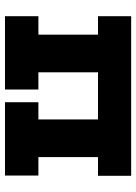

<svg xmlns="http://www.w3.org/2000/svg" viewBox="92 -638 546 770"><g transform="rotate(90 365.0 -253.0)"><path d="M685 -373H610V-134H684V0H390V-134H459V-373H270V-134H339V0H45V-134H119V-373H45V-506H685Z"/></g></svg>

Font: Arvo
Style: Bold
Weight: 700
Designer: Anton Koovit (Cyrillic Expansion: Cyreal)
Foundry: Anton Koovit, Yassin Baggar
Version: Version 3.000